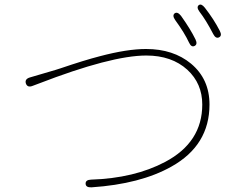

<svg xmlns="http://www.w3.org/2000/svg" viewBox="-20 -816 1040 823"><path d="M372 -13Q348 -12 347 -28Q346 -45 370 -46Q556 -52 688 -122Q847 -206 847 -368Q847 -458 783 -517Q716 -578 607 -578Q457 -578 144 -457L120 -448Q98 -439 91 -458Q85 -477 108 -484L217 -516Q228 -519 239 -523Q342 -558 408 -575Q525 -606 606 -606Q723 -606 799 -543Q878 -477 878 -368Q878 -193 715 -102Q582 -27 372 -13ZM814 -619Q800 -612 790 -634Q771 -675 731 -730Q717 -750 729 -759Q741 -767 756 -748Q796 -692 818 -647Q828 -626 814 -619ZM919 -656Q905 -649 894 -670Q863 -730 835 -766Q821 -785 832 -794Q843 -802 858 -783Q897 -733 922 -684Q933 -663 919 -656Z"/></svg>

Font: Resource Han Rounded KR ExtraLight
Style: Regular
Weight: 250
Designer: Cyano Hao (round all glyphs); Ryoko NISHIZUKA 西塚涼子 (kana, bopomofo & ideographs); Paul D. Hunt (Latin, Greek & Cyrillic)
Foundry: Cyano Hao
Version: 0.990